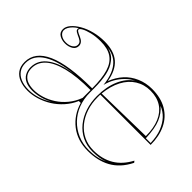

<svg xmlns="http://www.w3.org/2000/svg" viewBox="-69 -819 1138 1138"><g transform="rotate(45 500.0 -250.0)"><path d="M191 15Q153 15 123 3.5Q93 -8 75.5 -32Q58 -56 58 -93Q58 -179 156 -222.5Q254 -266 452 -266Q452 -349 436.5 -400Q421 -451 385.5 -475Q350 -499 290 -499Q249 -499 216.5 -491Q184 -483 166 -473Q148 -463 148 -455Q148 -450 155.5 -445Q163 -440 184 -431Q219 -416 219 -389Q219 -365 198 -352.5Q177 -340 149 -340Q122 -340 101.5 -352.5Q81 -365 81 -391Q81 -413 99.5 -435Q118 -457 150 -475.5Q182 -494 223 -504.5Q264 -515 308 -515Q387 -515 430.5 -477.5Q474 -440 487 -362Q505 -409 536 -443Q567 -477 611 -496Q655 -515 706 -515Q780 -515 831 -485Q882 -455 908 -401Q934 -347 934 -274H512V-251Q512 -201 526.5 -157.5Q541 -114 568 -81Q595 -48 633 -29.5Q671 -11 718 -11Q754 -11 785.5 -19Q817 -27 844 -43Q871 -59 893 -83.5Q915 -108 932 -140L940 -130Q920 -90 894.5 -62.5Q869 -35 838 -18Q807 -1 771 7Q735 15 696 15Q608 15 547.5 -32.5Q487 -80 465 -157H449Q432 -117 403 -84.5Q374 -52 338.5 -30Q303 -8 264.5 3.5Q226 15 191 15ZM214 -14Q245 -14 280 -24.5Q315 -35 348.5 -56.5Q382 -78 409 -110.5Q436 -143 452 -186V-252Q337 -252 262 -233Q187 -214 150 -179.5Q113 -145 113 -97Q113 -67 126.5 -48.5Q140 -30 162.5 -22Q185 -14 214 -14ZM513 -284 877 -291Q877 -358 857 -405Q837 -452 799 -476.5Q761 -501 706 -501Q654 -501 612.5 -475Q571 -449 545.5 -400.5Q520 -352 513 -284ZM886 -282H926Q924 -338 908.5 -376.5Q893 -415 869 -440.5Q845 -466 812 -479Q845 -452 864 -407.5Q883 -363 886 -282ZM149 -348Q176 -348 193 -360Q210 -372 210 -389Q210 -405 197.5 -413.5Q185 -422 170 -428Q162 -432 153 -437Q144 -442 143 -449Q140 -455 144 -462Q127 -452 115 -440Q103 -428 96 -415.5Q89 -403 89 -391Q89 -373 106 -360.5Q123 -348 149 -348ZM191 7Q230 7 268 -5.5Q306 -18 338 -40Q307 -22 274 -13.5Q241 -5 211 -5Q176 -5 152.5 -16Q129 -27 117 -48Q105 -69 105 -97Q105 -159 162 -199Q219 -239 323 -251Q260 -245 212.5 -232Q165 -219 132 -199Q99 -179 82.5 -152.5Q66 -126 66 -93Q66 -61 81 -39Q96 -17 124 -5Q152 7 191 7ZM341 -503Q366 -498 385 -487Q404 -476 418 -456Q440 -429 450 -383.5Q460 -338 460 -275V-240Q460 -186 477.5 -141Q495 -96 527 -63Q559 -30 602 -11.5Q645 7 696 7Q733 7 763 0.5Q793 -6 815 -18Q798 -10 773 -6Q748 -2 718 -2Q669 -2 629.5 -21.5Q590 -41 562 -75.5Q534 -110 519 -155.5Q504 -201 504 -254Q504 -332 529.5 -390.5Q555 -449 601 -479Q573 -465 550 -442.5Q527 -420 510.5 -391.5Q494 -363 485 -328Q475 -423 429 -466Q412 -482 390 -491Q368 -500 341 -503Z"/></g></svg>

Font: Kalnia Glaze Thin Light
Style: Regular
Weight: 300
Version: Version 1.110